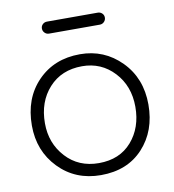

<svg xmlns="http://www.w3.org/2000/svg" viewBox="-83 -804 813 898"><g transform="rotate(-10 323.0 -354.5)"><path d="M325 21Q204 21 125 -60.5Q46 -142 46 -263Q46 -392 124 -472.5Q202 -553 325 -553Q440 -553 520 -472Q600 -391 600 -266Q600 -141 525.5 -60Q451 21 325 21ZM325 -36Q424 -36 481 -101.5Q538 -167 538 -266Q538 -365 477 -430.5Q416 -496 325 -496Q227 -496 167.5 -430.5Q108 -365 108 -263Q108 -168 168.5 -102Q229 -36 325 -36ZM441 -673H200Q188 -673 179.5 -681.5Q171 -690 171 -702Q171 -714 179.5 -722Q188 -730 200 -730H441Q453 -730 461.5 -722Q470 -714 470 -702Q470 -690 461.5 -681.5Q453 -673 441 -673Z"/></g></svg>

Font: Hoogli Medium
Style: Regular
Weight: 500
Designer: Anand Singh Naorem
Foundry: Brand New Type
Version: Version 1.00 b007